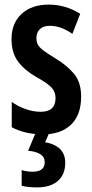

<svg xmlns="http://www.w3.org/2000/svg" viewBox="-20 -573 401 833"><path d="M332 -154Q332 -74 288 -32Q244 10 166 10Q127 10 93 2Q59 -6 31 -21V-131Q55 -113 89 -100.5Q123 -88 157 -88Q221 -88 221 -148Q221 -173 204.5 -192Q188 -211 139 -238Q88 -267 59 -305Q30 -343 30 -404Q30 -472 73.5 -512.5Q117 -553 191 -553Q229 -553 262.5 -543Q296 -533 328 -513L294 -426Q272 -442 247 -451.5Q222 -461 196 -461Q168 -461 153 -446.5Q138 -432 138 -408Q138 -391 144.5 -379Q151 -367 169 -353.5Q187 -340 220 -320Q270 -290 301 -253Q332 -216 332 -154ZM263 133Q263 184 231 212Q199 240 141 240Q101 240 74 233V165Q97 172 121 172Q174 172 174 131Q174 108 155 96Q136 84 102 81L136 0H195L176 44Q263 60 263 133Z"/></svg>

Font: Noto Sans Ethiopic ExtraCondensed SemiBold
Style: Regular
Weight: 600
Width: 2
Designer: Monotype Design Team
Foundry: Monotype Imaging Inc.
Version: Version 2.102; ttfautohint (v1.8.4.7-5d5b)